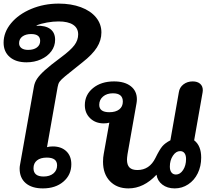

<svg xmlns="http://www.w3.org/2000/svg" viewBox="-34 -1036 1184 1066"><path d="M75 -100Q75 -110 77 -120L154 -553Q158 -578 172 -599Q186 -620 216 -647Q246 -674 304 -717Q358 -757 379 -785Q400 -813 400 -845Q400 -880 372 -898.5Q344 -917 291 -917Q261 -917 227 -911Q193 -905 169 -895L168 -893Q218 -895 245 -875Q272 -855 272 -815Q272 -780 251 -751.5Q230 -723 193.5 -706.5Q157 -690 113 -690Q54 -690 20 -719.5Q-14 -749 -14 -799Q-14 -857 27.5 -907Q69 -957 139.5 -986.5Q210 -1016 292 -1016Q361 -1016 415 -996Q469 -976 499 -939.5Q529 -903 529 -856Q529 -812 504 -772.5Q479 -733 424 -690Q352 -633 328 -613Q304 -593 296.5 -582Q289 -571 286 -553L227 -219Q241 -223 259 -223Q306 -223 334 -196.5Q362 -170 362 -124Q362 -65 318 -27.5Q274 10 204 10Q143 10 109 -19Q75 -48 75 -100ZM189 -809Q189 -847 139 -847Q109 -847 90.5 -833.5Q72 -820 72 -796Q72 -779 85 -769Q98 -759 122 -759Q153 -759 171 -772.5Q189 -786 189 -809ZM283 -118Q283 -161 226 -161Q191 -161 171.5 -145.5Q152 -130 152 -102Q152 -56 208 -56Q242 -56 262.5 -73Q283 -90 283 -118Z M538 -138Q538 -162 542 -182L573 -355Q561 -351 542 -351Q496 -351 466.5 -379.5Q437 -408 437 -452Q437 -510 482.5 -547Q528 -584 599 -584Q658 -584 692 -557.5Q726 -531 726 -485Q726 -475 724 -463L674 -180Q671 -159 671 -150Q671 -120 685 -106Q699 -92 729 -92Q796 -92 829 -159Q852 -206 867.5 -224Q883 -242 912 -257L959 -524Q963 -551 984.5 -567.5Q1006 -584 1036 -584Q1062 -584 1077 -571Q1092 -558 1092 -535Q1092 -528 1091 -524L1044 -257Q1083 -227 1083 -161Q1083 -113 1064 -74Q1045 -35 1011 -12.5Q977 10 936 10Q895 10 867.5 -11Q840 -32 835 -66Q764 10 679 10Q615 10 576.5 -30Q538 -70 538 -138ZM648 -472Q648 -518 593 -518Q559 -518 538 -500Q517 -482 517 -454Q517 -413 573 -413Q608 -413 628 -428.5Q648 -444 648 -472ZM999 -153Q999 -174 990.5 -185.5Q982 -197 966 -197Q943 -197 926 -171.5Q909 -146 909 -111Q909 -90 918 -78.5Q927 -67 943 -67Q966 -67 982.5 -92Q999 -117 999 -153Z"/></svg>

Font: Kodchasan
Style: Bold Italic
Weight: 700
Italic angle: -10°
Version: Version 1.000; ttfautohint (v1.6)